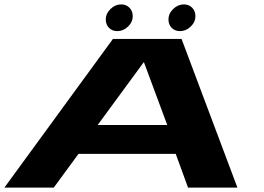

<svg xmlns="http://www.w3.org/2000/svg" viewBox="-20 -853 1202 873"><path d="M0 0 493.5 -676H805.5L1059.5 0H835L779 -153.5H337L224.5 0ZM424 -284.5H740.5L634.5 -570H633.5ZM513.5 -711.5Q490 -711.5 475.5 -726.5Q461 -741.5 461 -764Q461 -791.5 482.5 -812.2Q504 -833 531 -833Q554 -833 568.8 -817.8Q583.5 -802.5 583.5 -780Q583.5 -752.5 562 -732Q540.5 -711.5 513.5 -711.5ZM798.5 -711.5Q775 -711.5 760.5 -726.5Q746 -741.5 746 -764Q746 -791.5 767.5 -812.2Q789 -833 816 -833Q839 -833 853.8 -817.8Q868.5 -802.5 868.5 -780Q868.5 -752.5 847 -732Q825.5 -711.5 798.5 -711.5Z"/></svg>

Font: Anybody UltraExpanded Regular
Style: Bold Italic
Weight: 700
Width: 9
Italic angle: -10°
Designer: Tyler Finck
Foundry: Etcetera Type Company
Version: Version 1.010; ttfautohint (v1.8.3) -l 8 -r 50 -G 200 -x 14 